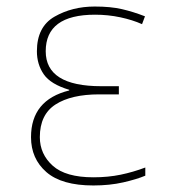

<svg xmlns="http://www.w3.org/2000/svg" viewBox="-20 -558 540 588"><path d="M425 -20V-45Q388 -31 349.5 -23Q311 -15 266 -15Q181 -15 141.5 -50.5Q102 -86 102 -138Q102 -207 150 -238Q198 -269 284 -269H344V-294H290Q120 -294 120 -401Q120 -513 271 -513Q311 -513 348.5 -505Q386 -497 415 -484L424 -508Q388 -522 353.5 -530Q319 -538 270 -538Q201 -538 147 -507Q93 -476 93 -401Q93 -361 114 -330.5Q135 -300 192 -283V-281Q75 -252 75 -138Q75 -72 122 -31Q169 10 266 10Q316 10 357.5 0.5Q399 -9 425 -20Z"/></svg>

Font: Noto Sans Mono UI Condensed Thin
Style: Regular
Weight: 250
Width: 3
Designer: Monotype Design team
Foundry: Monotype Imaging Inc.
Version: 1.000